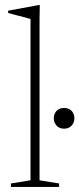

<svg xmlns="http://www.w3.org/2000/svg" viewBox="-20 -735 312 755"><path d="M135.5 -26 212.5 -13.5V0H23V-13.5L100 -26V-660.5Q93.5 -662.5 80.2 -666Q67 -669.5 49.2 -674Q31.5 -678.5 12 -684V-693L131.5 -715H136.5L135.5 -660.5ZM232 -229Q213 -229 202.2 -241.2Q191.5 -253.5 191.5 -270Q191.5 -287 202.2 -298.8Q213 -310.5 232 -310.5Q251 -310.5 261.8 -298.8Q272.5 -287 272.5 -270Q272.5 -253.5 261.8 -241.2Q251 -229 232 -229Z"/></svg>

Font: Newsreader 16pt 16pt ExtraLight
Style: Regular
Weight: 250
Version: Version 1.003